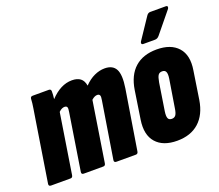

<svg xmlns="http://www.w3.org/2000/svg" viewBox="-119 -877 1202 1052"><g transform="rotate(-20 482.5 -351.0)"><path d="M13 0Q-2 0 0 -14L56 -368Q61 -401 66 -430.5Q71 -460 72 -484Q73 -497 86 -497H180Q193 -497 193 -484Q193 -475 192.5 -463.5Q192 -452 190 -439Q220 -471 251.5 -487Q283 -503 316 -503Q347 -503 365 -489.5Q383 -476 388 -446Q416 -475 446.5 -489Q477 -503 507 -503Q554 -503 571.5 -470Q589 -437 577 -361L521 -14Q519 0 507 0H394Q379 0 381 -14L434 -344Q438 -365 434 -372.5Q430 -380 419 -380Q412 -380 404 -376.5Q396 -373 386 -364L331 -14Q329 0 317 0H203Q189 0 191 -14L243 -344Q247 -365 243.5 -372.5Q240 -380 228 -380Q222 -380 213.5 -376.5Q205 -373 195 -363L140 -14Q138 0 126 0Z M747 6Q665 6 624.5 -40Q584 -86 597 -171L622 -335Q635 -418 683 -460.5Q731 -503 810 -503Q893 -503 934 -457Q975 -411 961 -326L936 -163Q923 -81 874.5 -37.5Q826 6 747 6ZM760 -117Q775 -117 783 -128Q791 -139 795 -168L821 -329Q825 -356 819.5 -368Q814 -380 798 -380Q782 -380 774.5 -369Q767 -358 762 -329L737 -169Q733 -142 738 -129.5Q743 -117 760 -117ZM752 -556Q745 -556 743 -561Q741 -566 745 -573L826 -694Q835 -708 848 -708H940Q947 -708 948.5 -703Q950 -698 946 -691L847 -570Q836 -556 821 -556Z"/></g></svg>

Font: Sofia Sans Extra Condensed Black
Style: Italic
Weight: 900
Italic angle: -9°
Version: Version 4.100